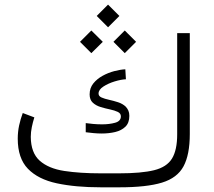

<svg xmlns="http://www.w3.org/2000/svg" viewBox="-20 -799 911 819"><path d="M410.2 -59.6H487.3Q583.5 -59.6 637.5 -73Q691.4 -86.4 713.6 -122.6Q735.8 -158.7 735.8 -226.1V-657.7H789.6V-227.5Q789.6 -139.2 762.9 -89.6Q736.3 -40 670.9 -20Q605.5 0 489.3 0H410.2Q301.8 0 222.2 -17.1Q142.6 -34.2 99.1 -79.1Q55.7 -124 55.7 -207.5Q55.7 -236.3 61.5 -263.7Q67.4 -291 77.1 -316.9L126.5 -298.3Q120.1 -278.3 115.7 -256.8Q111.3 -235.4 111.3 -215.3Q111.8 -147 149.4 -113.5Q187 -80.1 254.2 -69.8Q321.3 -59.6 410.2 -59.6ZM345.7 -273.9Q358.9 -272 377.4 -270.3Q396 -268.6 415.5 -268.6Q446.3 -268.6 470.9 -275.4Q495.6 -282.2 495.6 -302.7Q495.6 -315.4 482.2 -321.8Q468.8 -328.1 449 -332.3Q429.2 -336.4 409.2 -342.5Q389.2 -348.6 375.7 -361.1Q362.3 -373.5 362.3 -396.5Q362.3 -423.3 377.9 -442.9Q393.6 -462.4 417.5 -475.6Q441.4 -488.8 467.5 -495.6Q493.7 -502.4 514.6 -503.4L517.1 -460.9Q496.6 -460 469.2 -451.7Q441.9 -443.4 421.1 -429.9Q400.4 -416.5 400.4 -399.9Q400.4 -388.7 413.3 -383.1Q426.3 -377.4 445.3 -373.3Q464.4 -369.1 483.9 -362.8Q503.4 -356.4 516.6 -343.8Q523.4 -336.4 527.6 -327.1Q531.7 -317.9 531.7 -304.7Q531.7 -274.9 514.9 -258.5Q498 -242.2 471.2 -235.8Q444.3 -229.5 414.1 -229.5Q396.5 -229.5 379.2 -231.2Q361.8 -232.9 345.7 -234.9ZM440.9 -779.3 489.3 -731 440.9 -682.6 392.6 -731ZM512.2 -668.9 560.5 -620.6 512.2 -572.3 463.9 -620.6ZM369.6 -668.9 418.5 -620.6 369.6 -572.3 321.3 -620.6Z"/></svg>

Font: Vazirmatn UI ExtraLight
Style: Regular
Weight: 200
Designer: Saber Rastikerdar
Foundry: Saber Rastikerdar
Version: Version 33.003